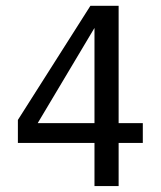

<svg xmlns="http://www.w3.org/2000/svg" viewBox="-20 -624 540 644"><path d="M296.9 -530.3 106.4 -210.9H296.9ZM283.2 -604.5H377.9V-210.9H459V-144.5H377.9V0H296.9V-144.5H40V-221.7Z"/></svg>

Font: BabelStone Pseudographica
Style: Regular
Weight: 400
Designer: Andrew West
Foundry: BabelStone
Version: Version 16.0.0